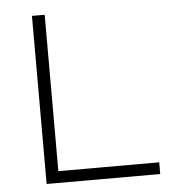

<svg xmlns="http://www.w3.org/2000/svg" viewBox="-49 -705 671 751"><g transform="rotate(-5 286.0 -330.0)"><path d="M154 -46H550V0H104V-660H154Z"/></g></svg>

Font: Elaine Sans Light
Style: Regular
Weight: 300
Designer: Wei Huang
Foundry: Wei Huang
Version: Version 2.001;December 24, 2019;FontCreator 12.0.0.2547 64-b